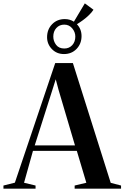

<svg xmlns="http://www.w3.org/2000/svg" viewBox="-60 -1122 740 1142"><path d="M28.5 -35.5 268.5 -747H373.5L598.5 -34.5L660 -18.5V0H384V-18.5L453.5 -35L397 -224.5H136L83 -35L151.5 -18.5V0H-39.5V-18.5ZM386 -257 288 -588.5 271.5 -650.5 252 -588.5 146.5 -257ZM320.5 -800.5Q277 -800.5 248.5 -830.2Q220 -860 220 -900.5Q220 -947 249.8 -977.8Q279.5 -1008.5 325.5 -1008.5Q355.5 -1008.5 379.5 -993L444.5 -1102L496 -1064Q486 -1048.5 469.5 -1032.5Q453 -1016.5 434 -1002.5Q415 -988.5 397.5 -978Q425 -949 425 -907.5Q425 -862 395.5 -831.2Q366 -800.5 320.5 -800.5ZM322.5 -833.5Q351.5 -833.5 369.8 -853.5Q388 -873.5 388 -904.5Q388 -931.5 369.5 -953.5Q351 -975.5 322.5 -975.5Q293.5 -975.5 275.2 -955.5Q257 -935.5 257 -904.5Q257 -877.5 273.5 -855.5Q290 -833.5 322.5 -833.5Z"/></svg>

Font: Merriweather 144pt SemiBold
Style: Regular
Weight: 600
Version: Version 2.100